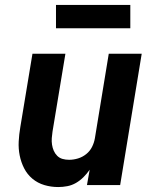

<svg xmlns="http://www.w3.org/2000/svg" viewBox="-20 -747 640 775"><path d="M215 8Q186 8 159 0Q132 -8 111 -25.5Q90 -43 77.5 -67.5Q65 -92 59.5 -119.5Q54 -147 55.5 -176Q57 -205 62 -234L111 -530H244L192 -216Q190 -203 189 -189.5Q188 -176 190 -163Q192 -150 197 -138.5Q202 -127 211 -118Q220 -109 232.5 -105.5Q245 -102 259 -102Q277 -102 295 -107.5Q313 -113 328 -125Q343 -137 351.5 -154Q360 -171 363 -189L419 -530H552L465 0H331L342 -62Q331 -46 317 -32Q303 -18 286.5 -8.5Q270 1 251.5 4.5Q233 8 215 8ZM206 -633V-727H506V-633Z"/></svg>

Font: Iosevka Curly XBdExObl
Style: Regular
Weight: 800
Width: 7
Italic angle: -9°
Monospace: yes
Designer: Belleve Invis
Foundry: Belleve Invis
Version: Version 11.1.0; ttfautohint (v1.8.3)